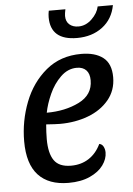

<svg xmlns="http://www.w3.org/2000/svg" viewBox="-53 -769 575 829"><g transform="rotate(-5 234.0 -354.0)"><path d="M442 -418Q442 -361 408 -320Q374 -279 318 -258Q262 -237 196 -237Q178 -237 136 -240Q133 -204 133 -176Q133 -115 154.5 -84Q176 -53 228 -53Q272 -53 305 -74.5Q338 -96 357 -136Q369 -134 375 -122.5Q381 -111 381 -97Q381 -69 361.5 -42Q342 -15 303.5 2.5Q265 20 211 20Q125 20 80 -28.5Q35 -77 35 -175Q35 -263 66.5 -344.5Q98 -426 160.5 -478Q223 -530 313 -530Q373 -530 407.5 -503.5Q442 -477 442 -418ZM143 -290Q223 -290 283.5 -320Q344 -350 344 -413Q344 -442 329.5 -457Q315 -472 289 -472Q250 -472 219 -442Q188 -412 169 -369.5Q150 -327 143 -290ZM258 -699Q258 -675 273 -662Q288 -649 312 -649Q344 -649 370 -674Q396 -699 402 -728H468Q457 -668 412 -634Q367 -600 302 -600Q187 -600 187 -700Q187 -713 190 -728H262Q258 -709 258 -699Z"/></g></svg>

Font: Sansita Light Italic
Style: Regular
Weight: 300
Italic angle: -11°
Designer: Pablo Cosgaya
Foundry: Omnibus-Type
Version: Version 1.006